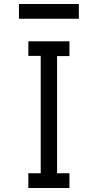

<svg xmlns="http://www.w3.org/2000/svg" viewBox="-20 -942 490 962"><path d="M122 0V-74H184V-662H122V-735H328V-661H266V-74H328V0ZM75 -848V-922H375V-848Z"/></svg>

Font: Zed Sans Extended
Style: Regular
Weight: 400
Width: 7
Designer: Belleve Invis
Foundry: Belleve Invis
Version: Version 1.0.0; ttfautohint (v1.8.4)